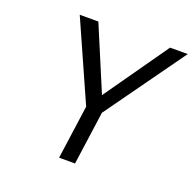

<svg xmlns="http://www.w3.org/2000/svg" viewBox="-124 -826 956 951"><g transform="rotate(20 354.0 -350.0)"><path d="M408.7 -283.2H407.7L368.2 0H284.2L323.7 -283.2L138.2 -700.2H236.3L377.9 -363.8L614.3 -700.2H707.5Z"/></g></svg>

Font: Fivo Sans
Style: Italic
Weight: 400
Designer: Alexander Slobzheninov
Foundry: Alexander Slobzheninov
Version: 1.0